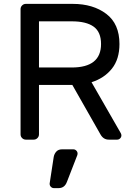

<svg xmlns="http://www.w3.org/2000/svg" viewBox="-20 -720 691 990"><path d="M86 0ZM596 -493Q596 -415 557 -366Q518 -317 452 -296L603 -33Q606 -27 606 -22Q606 -13 599.5 -6.5Q593 0 584 0H541Q513 0 498 -27L353 -282H181V-27Q181 -16 173 -8Q165 0 154 0H113Q102 0 94 -8Q86 -16 86 -27V-673Q86 -684 94 -692Q102 -700 113 -700H355Q460 -700 528 -648.5Q596 -597 596 -493ZM350 -372Q501 -372 501 -493Q501 -555 463 -582.5Q425 -610 350 -610H181V-372ZM300 50H358Q367 50 373.5 56.5Q380 63 380 72Q380 76 379 79L325 218Q313 250 282 250H258Q249 250 242.5 243.5Q236 237 236 228V226L257 89Q260 73 270.5 61.5Q281 50 300 50Z"/></svg>

Font: Hezaedrus
Style: Regular
Weight: 400
Designer: Hubert & Fischer
Foundry: Hubert & Fischer
Version: Version 1.10;September 3, 2019;FontCreator 11.5.0.2425 64-bi